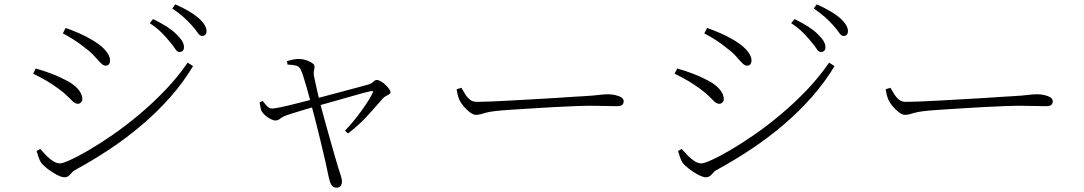

<svg xmlns="http://www.w3.org/2000/svg" viewBox="-20 -813 5000 886"><path d="M762 -622Q746 -642 724.5 -663.5Q703 -685 671 -706L686 -725Q722 -708 749 -690.5Q776 -673 792 -657Q812 -638 820.5 -623.5Q829 -609 829 -595Q829 -584 823 -578.5Q817 -573 808 -573Q797 -573 788 -588Q779 -603 762 -622ZM865 -696Q847 -716 827 -734Q807 -752 775 -774L789 -793Q825 -777 852 -761Q879 -745 896 -730Q933 -697 933 -669Q933 -659 927.5 -653Q922 -647 913 -647Q902 -647 892 -662Q882 -677 865 -696ZM270 -659 283 -684Q312 -674 344 -660Q376 -646 403 -630Q437 -610 455 -592.5Q473 -575 480.5 -560.5Q488 -546 488 -534Q488 -524 483 -517Q478 -510 467 -510Q457 -510 445.5 -521.5Q434 -533 417.5 -552Q401 -571 374 -591Q350 -611 320 -630Q290 -649 270 -659ZM846 -524 871 -508Q826 -433 766.5 -365.5Q707 -298 636 -237.5Q565 -177 486 -124.5Q407 -72 324 -27Q317 -23 310.5 -15Q304 -7 296.5 -1Q289 5 277 5Q264 5 242 -6.5Q220 -18 200 -33.5Q180 -49 170 -62Q163 -72 157 -90.5Q151 -109 149 -116L166 -126Q181 -108 196 -93Q211 -78 226.5 -68.5Q242 -59 257 -59Q269 -59 304.5 -75Q340 -91 390.5 -120.5Q441 -150 501 -191.5Q561 -233 623 -285Q685 -337 742.5 -397Q800 -457 846 -524ZM133 -473 145 -497Q186 -485 216.5 -473.5Q247 -462 278 -446Q307 -432 325 -416.5Q343 -401 351.5 -385.5Q360 -370 360 -355Q360 -349 357 -344.5Q354 -340 349.5 -337Q345 -334 340 -334Q328 -334 317 -344Q306 -354 290.5 -370Q275 -386 248 -405Q222 -424 195 -440Q168 -456 133 -473Z M1307 -515 1304 -531Q1318 -535 1332 -538Q1346 -541 1358 -541Q1370 -541 1383 -538Q1396 -535 1406.5 -530Q1417 -525 1424 -519.5Q1431 -514 1431 -509Q1432 -499 1429.5 -491Q1427 -483 1428 -467Q1430 -457 1434.5 -435.5Q1439 -414 1445 -388.5Q1451 -363 1456 -341Q1466 -303 1478 -259.5Q1490 -216 1502 -173.5Q1514 -131 1524 -96.5Q1534 -62 1540 -42Q1546 -24 1552 -5Q1558 14 1558 23Q1558 53 1533 53Q1517 53 1509.5 40.5Q1502 28 1498 9Q1492 -22 1481.5 -67.5Q1471 -113 1459 -163Q1447 -213 1435.5 -257.5Q1424 -302 1416 -332Q1413 -344 1407 -366Q1401 -388 1394 -413Q1387 -438 1380 -459.5Q1373 -481 1368 -491Q1361 -506 1347 -510Q1333 -514 1307 -515ZM1192 -347Q1200 -337 1210.5 -325Q1221 -313 1236 -312Q1245 -312 1276.5 -318.5Q1308 -325 1350.5 -336Q1393 -347 1433 -357Q1457 -363 1493.5 -373Q1530 -383 1568.5 -393Q1607 -403 1638 -411.5Q1669 -420 1683 -424Q1695 -428 1703 -436Q1711 -444 1718 -444Q1727 -444 1738 -437.5Q1749 -431 1759 -421.5Q1769 -412 1775.5 -402.5Q1782 -393 1782 -388Q1782 -382 1776 -378Q1770 -374 1761.5 -370Q1753 -366 1747 -359Q1723 -331 1681 -284.5Q1639 -238 1586 -197L1572 -210Q1600 -239 1624.5 -270.5Q1649 -302 1668.5 -331Q1688 -360 1698 -381Q1703 -390 1700.5 -392Q1698 -394 1690 -392Q1675 -389 1644 -380.5Q1613 -372 1575 -361Q1537 -350 1501 -340Q1465 -330 1440 -323Q1416 -316 1387 -307.5Q1358 -299 1334.5 -291.5Q1311 -284 1302 -281Q1283 -274 1273 -265.5Q1263 -257 1251 -257Q1242 -257 1229 -263.5Q1216 -270 1204 -280.5Q1192 -291 1186 -302Q1184 -308 1182 -317.5Q1180 -327 1178 -340Z M2109 -408Q2118 -392 2127.5 -377Q2137 -362 2149.5 -352.5Q2162 -343 2180 -343Q2201 -343 2242 -344.5Q2283 -346 2335 -349Q2387 -352 2441.5 -355Q2496 -358 2545 -361Q2594 -364 2628 -366.5Q2662 -369 2672 -369Q2722 -372 2744.5 -375Q2767 -378 2786 -378Q2801 -378 2818 -374.5Q2835 -371 2846.5 -364Q2858 -357 2858 -346Q2858 -336 2852 -329.5Q2846 -323 2823 -323Q2798 -323 2769.5 -324Q2741 -325 2698 -325Q2681 -325 2638.5 -323.5Q2596 -322 2541 -319Q2486 -316 2430.5 -312.5Q2375 -309 2329.5 -306Q2284 -303 2262 -300Q2237 -297 2222.5 -293Q2208 -289 2198 -286Q2188 -283 2175 -283Q2164 -283 2148 -295Q2132 -307 2118.5 -323.5Q2105 -340 2099 -354Q2094 -367 2091.5 -377.5Q2089 -388 2087 -401Z M3722 -622Q3706 -642 3684.5 -663.5Q3663 -685 3631 -706L3646 -725Q3682 -708 3709 -690.5Q3736 -673 3752 -657Q3772 -638 3780.5 -623.5Q3789 -609 3789 -595Q3789 -584 3783 -578.5Q3777 -573 3768 -573Q3757 -573 3748 -588Q3739 -603 3722 -622ZM3825 -696Q3807 -716 3787 -734Q3767 -752 3735 -774L3749 -793Q3785 -777 3812 -761Q3839 -745 3856 -730Q3893 -697 3893 -669Q3893 -659 3887.5 -653Q3882 -647 3873 -647Q3862 -647 3852 -662Q3842 -677 3825 -696ZM3230 -659 3243 -684Q3272 -674 3304 -660Q3336 -646 3363 -630Q3397 -610 3415 -592.5Q3433 -575 3440.5 -560.5Q3448 -546 3448 -534Q3448 -524 3443 -517Q3438 -510 3427 -510Q3417 -510 3405.5 -521.5Q3394 -533 3377.5 -552Q3361 -571 3334 -591Q3310 -611 3280 -630Q3250 -649 3230 -659ZM3806 -524 3831 -508Q3786 -433 3726.5 -365.5Q3667 -298 3596 -237.5Q3525 -177 3446 -124.5Q3367 -72 3284 -27Q3277 -23 3270.5 -15Q3264 -7 3256.5 -1Q3249 5 3237 5Q3224 5 3202 -6.5Q3180 -18 3160 -33.5Q3140 -49 3130 -62Q3123 -72 3117 -90.5Q3111 -109 3109 -116L3126 -126Q3141 -108 3156 -93Q3171 -78 3186.5 -68.5Q3202 -59 3217 -59Q3229 -59 3264.5 -75Q3300 -91 3350.5 -120.5Q3401 -150 3461 -191.5Q3521 -233 3583 -285Q3645 -337 3702.5 -397Q3760 -457 3806 -524ZM3093 -473 3105 -497Q3146 -485 3176.5 -473.5Q3207 -462 3238 -446Q3267 -432 3285 -416.5Q3303 -401 3311.5 -385.5Q3320 -370 3320 -355Q3320 -349 3317 -344.5Q3314 -340 3309.5 -337Q3305 -334 3300 -334Q3288 -334 3277 -344Q3266 -354 3250.5 -370Q3235 -386 3208 -405Q3182 -424 3155 -440Q3128 -456 3093 -473Z M4089 -408Q4098 -392 4107.5 -377Q4117 -362 4129.5 -352.5Q4142 -343 4160 -343Q4181 -343 4222 -344.5Q4263 -346 4315 -349Q4367 -352 4421.5 -355Q4476 -358 4525 -361Q4574 -364 4608 -366.5Q4642 -369 4652 -369Q4702 -372 4724.5 -375Q4747 -378 4766 -378Q4781 -378 4798 -374.5Q4815 -371 4826.5 -364Q4838 -357 4838 -346Q4838 -336 4832 -329.5Q4826 -323 4803 -323Q4778 -323 4749.5 -324Q4721 -325 4678 -325Q4661 -325 4618.5 -323.5Q4576 -322 4521 -319Q4466 -316 4410.5 -312.5Q4355 -309 4309.5 -306Q4264 -303 4242 -300Q4217 -297 4202.5 -293Q4188 -289 4178 -286Q4168 -283 4155 -283Q4144 -283 4128 -295Q4112 -307 4098.5 -323.5Q4085 -340 4079 -354Q4074 -367 4071.5 -377.5Q4069 -388 4067 -401Z"/></svg>

Font: Noto Serif TC
Style: Regular
Weight: 200
Designer: Ryoko NISHIZUKA 西塚涼子 (kana & ideographs); Frank Grießhammer (Latin, Greek & Cyrillic); Wenlong ZHANG 张文龙 (bopomofo); San
Foundry: Adobe
Version: Version 2.001;hotconv 1.1.0;makeotfexe 2.6.0